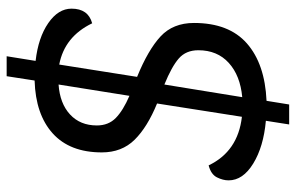

<svg xmlns="http://www.w3.org/2000/svg" viewBox="-176 -633 889 577"><g transform="rotate(-90 268.5 -344.5)"><path d="M363 -611 326 -377Q407 -344 447.5 -306.5Q488 -269 488 -206Q488 -101 426.5 -47Q365 7 254 12L243 80H183L194 10Q116 3 65.5 -28Q15 -59 15 -102Q15 -119 24 -137Q33 -155 60 -162Q102 -74 206 -62L246 -317Q175 -346 137 -384.5Q99 -423 99 -483Q99 -579 156 -630.5Q213 -682 315 -685L328 -769H388L374 -682Q444 -674 487.5 -644Q531 -614 531 -574Q531 -524 487 -512Q447 -595 363 -611ZM269 -400 303 -613Q246 -609 213 -578.5Q180 -548 180 -498Q180 -463 202.5 -441Q225 -419 269 -400ZM303 -295 265 -61Q330 -67 368 -101.5Q406 -136 406 -193Q406 -230 381.5 -251.5Q357 -273 303 -295Z"/></g></svg>

Font: Thasadith
Style: Bold Italic
Weight: 700
Italic angle: -9°
Designer: Cadson Demak Co.,Ltd.
Foundry: Cadson Demak Co.,Ltd.
Version: Version 1.000; ttfautohint (v1.6)